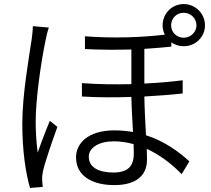

<svg xmlns="http://www.w3.org/2000/svg" viewBox="-20 -877 1040 947"><path d="M221 -741 142 -748C142 -729 139 -704 136 -682C124 -599 90 -413 90 -267C90 -131 107 -23 128 50L191 45C190 34 188 21 188 11C187 -1 189 -19 192 -33C203 -81 239 -185 263 -251L226 -281C208 -239 182 -171 166 -124C159 -178 156 -224 156 -278C156 -392 184 -581 205 -679C208 -697 215 -725 221 -741ZM824 -752C824 -787 851 -814 886 -814C920 -814 949 -787 949 -752C949 -718 920 -691 886 -691C851 -691 824 -718 824 -752ZM639 -166 640 -122C640 -67 621 -26 539 -26C466 -26 418 -52 418 -104C418 -149 468 -180 542 -180C574 -180 607 -175 639 -166ZM782 -752C782 -735 786 -720 793 -706C683 -693 542 -687 399 -698V-635C477 -631 556 -631 628 -633V-462C549 -460 466 -461 384 -467V-401C465 -396 549 -396 628 -399C629 -343 633 -280 636 -226C607 -231 576 -234 544 -234C412 -234 355 -168 355 -101C355 -9 435 36 544 36C648 36 705 -9 705 -89L704 -143C766 -114 825 -71 876 -18L914 -81C863 -128 793 -180 700 -210C697 -269 693 -337 692 -401C763 -405 828 -410 881 -416V-481C825 -474 761 -468 692 -465V-636C741 -639 786 -643 825 -647V-668C842 -656 863 -649 886 -649C944 -649 991 -694 991 -752C991 -810 944 -857 886 -857C828 -857 782 -810 782 -752Z"/></svg>

Font: Noto Sans CJK HK DemiLight
Style: Regular
Weight: 350
Designer: Ryoko NISHIZUKA 西塚涼子 (kana, bopomofo & ideographs); Paul D. Hunt (Latin, Greek & Cyrillic); Sandoll Communications 산돌커뮤니
Foundry: Adobe
Version: Version 2.004;hotconv 1.0.118;makeotfexe 2.5.65603